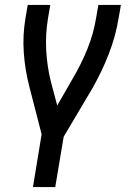

<svg xmlns="http://www.w3.org/2000/svg" viewBox="-20 -540 540 775"><path d="M113 215 148 2 98 -192Q81 -258 76 -327.5Q71 -397 83 -468L92 -520H183L174 -468Q163 -402 166.5 -337.5Q170 -273 185 -212L211 -114L273 -222Q308 -281 333 -343Q358 -405 368 -468L377 -520H468L459 -468Q447 -394 419 -322Q391 -250 352 -182L237 12L203 215Z"/></svg>

Font: Iosevka Term Curly Md Obl
Style: Regular
Weight: 500
Italic angle: -9°
Designer: Belleve Invis
Foundry: Belleve Invis
Version: Version 32.3.0